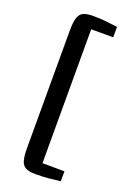

<svg xmlns="http://www.w3.org/2000/svg" viewBox="-174 -914 750 1073"><g transform="rotate(20 200.5 -377.5)"><path d="M90 -29V-726Q90 -774 97.8 -800.5Q105.5 -827 125.5 -837.5Q145.5 -848 183 -848Q230.5 -848 261.8 -844.2Q293 -840.5 331 -836V-774H200V22L331 23V82Q293 86.5 261.8 89.8Q230.5 93 183 93Q145 93 125 82.5Q105 72 97.5 45.5Q90 19 90 -29Z"/></g></svg>

Font: Merriweather Sans
Style: Regular
Weight: 400
Designer: Eben Sorkin
Foundry: Eben Sorkin
Version: Version 1.008; ttfautohint (v1.7.19-72a1) -l 8 -r 50 -G 200 